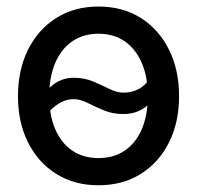

<svg xmlns="http://www.w3.org/2000/svg" viewBox="-20 -547 594 579"><path d="M276.9 11.7Q204.6 11.7 149.9 -22.5Q95.2 -56.6 64.7 -117.2Q34.2 -177.7 34.2 -256.8Q34.2 -336.4 64.7 -397.5Q95.2 -458.5 149.9 -492.9Q204.6 -527.3 276.9 -527.3Q350.1 -527.3 404.5 -492.9Q459 -458.5 489.5 -397.5Q520 -336.4 520 -256.8Q520 -177.7 489.5 -117.2Q459 -56.6 404.5 -22.5Q350.1 11.7 276.9 11.7ZM276.9 -70.3Q323.7 -70.3 356.9 -93.3Q390.1 -116.2 408 -158.4Q425.8 -200.7 425.8 -256.8Q425.8 -314 408 -356.2Q390.1 -398.4 356.9 -421.9Q323.7 -445.3 276.9 -445.3Q231 -445.3 197.5 -422.1Q164.1 -398.9 146.2 -356.4Q128.4 -314 128.4 -256.8Q128.4 -200.2 146.2 -158.2Q164.1 -116.2 197.3 -93.3Q230.5 -70.3 276.9 -70.3ZM111.3 -190.9 73.2 -220.7Q103 -258.3 132.8 -285.4Q162.6 -312.5 202.1 -312.5Q234.4 -312.5 261 -301.3Q287.6 -290 310.1 -278.8Q332.5 -267.6 352.5 -267.6Q379.4 -267.6 400.6 -279.8Q421.9 -292 441.4 -323.2L481.4 -296.4Q453.1 -253.9 423.8 -228.5Q394.5 -203.1 352.1 -203.1Q319.3 -203.1 292.7 -214.4Q266.1 -225.6 243.9 -236.8Q221.7 -248 201.7 -248Q178.2 -248 155.8 -233.9Q133.3 -219.7 111.3 -190.9Z"/></svg>

Font: Inter Cardless Display
Style: Regular
Weight: 400
Designer: Rasmus Andersson
Foundry: rsms
Version: Version 4.001;git-9221beed3